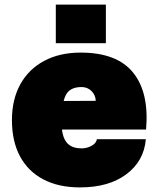

<svg xmlns="http://www.w3.org/2000/svg" viewBox="-20 -804 690 836"><path d="M328 12Q235 12 168.5 -23Q102 -58 67 -123.5Q32 -189 32 -281Q32 -371 68.5 -437Q105 -503 172.5 -539Q240 -575 331 -575Q489 -575 559.5 -488Q630 -401 616 -240H198L200 -364L397 -365Q396 -390 378.5 -407.5Q361 -425 335 -425Q283 -425 265.5 -388Q248 -351 248 -271Q248 -234 256.5 -209Q265 -184 284 -171Q303 -158 336 -158Q358 -158 378.5 -169Q399 -180 402 -198H615Q607 -103 530.5 -45.5Q454 12 328 12ZM223 -616V-784H441V-616Z"/></svg>

Font: Azeret Mono Thin Black
Style: Regular
Weight: 900
Version: Version 1.002